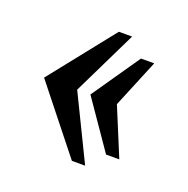

<svg xmlns="http://www.w3.org/2000/svg" viewBox="-81 -497 534 545"><g transform="rotate(20 186.0 -225.0)"><path d="M190 -30 35 -225 190 -420H230L135 -225L230 -30ZM275 -80 175 -225 275 -370H315L255 -225L315 -80Z"/></g></svg>

Font: El Messiri
Style: Regular
Weight: 400
Designer: Mohamed Gaber
Foundry: Kief Type Foundry
Version: Version 2.020